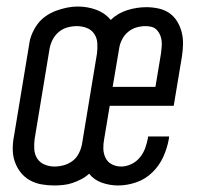

<svg xmlns="http://www.w3.org/2000/svg" viewBox="-20 -560 640 588"><path d="M145 8Q126 8 106.5 4.5Q87 1 70.5 -8.5Q54 -18 42.5 -33Q31 -48 25 -66Q19 -84 19 -104Q19 -124 23 -144L69 -422Q71 -439 77.5 -455Q84 -471 94.5 -485.5Q105 -500 120 -510.5Q135 -521 151.5 -527Q168 -533 184.5 -536.5Q201 -540 218 -540Q248 -540 275 -530Q302 -520 319 -499Q341 -520 370 -529Q399 -538 428 -538Q447 -538 465.5 -534Q484 -530 498.5 -520Q513 -510 522.5 -494.5Q532 -479 536.5 -461Q541 -443 540.5 -424Q540 -405 537 -386L512 -236H316L299 -134Q296 -119 296.5 -104Q297 -89 303.5 -76Q310 -63 323 -56.5Q336 -50 351 -50Q367 -50 382.5 -57.5Q398 -65 408.5 -78Q419 -91 424.5 -106Q430 -121 433 -137Q433 -138 433 -139Q433 -140 434 -142H498Q498 -140 497.5 -138Q497 -136 497 -134Q492 -106 480 -79.5Q468 -53 446.5 -32Q425 -11 397 -1.5Q369 8 342 8Q316 8 292 -0.5Q268 -9 253 -28Q242 -18 228.5 -11Q215 -4 201.5 0.5Q188 5 173.5 6.5Q159 8 145 8ZM325 -294H456L473 -396Q474 -405 475 -415Q476 -425 475 -434.5Q474 -444 470.5 -452.5Q467 -461 460.5 -468Q454 -475 445 -477.5Q436 -480 426 -480Q412 -480 398 -476Q384 -472 372.5 -462.5Q361 -453 354 -439.5Q347 -426 345 -412ZM147 -50Q161 -50 175.5 -54Q190 -58 202 -67Q214 -76 221 -89.5Q228 -103 231 -118L277 -396Q279 -412 278 -428Q277 -444 268.5 -456.5Q260 -469 245.5 -474.5Q231 -480 215 -480Q201 -480 186.5 -476Q172 -472 160.5 -462.5Q149 -453 142 -440Q135 -427 132 -412L86 -134Q84 -119 85 -103Q86 -87 94 -74.5Q102 -62 116.5 -56Q131 -50 147 -50Z"/></svg>

Font: Iosevka Slab LtExObl
Style: Regular
Weight: 300
Width: 7
Italic angle: -9°
Monospace: yes
Designer: Belleve Invis
Foundry: Belleve Invis
Version: Version 11.1.0; ttfautohint (v1.8.3)